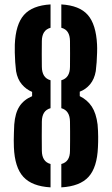

<svg xmlns="http://www.w3.org/2000/svg" viewBox="-20 -828 500 857"><path d="M42 -171.1Q41.4 -186 41.4 -201.7Q41.5 -217.4 42.1 -234.8Q42.6 -252.2 43.6 -272.3Q47.6 -323.5 66.7 -353Q85.8 -382.6 123.3 -398.7V-417.8Q96.8 -428.8 77.4 -451.6Q58 -474.5 51.7 -510.5Q49.4 -528.3 47.9 -550.3Q46.5 -572.4 46 -593.3Q45.5 -614.1 46.1 -629Q49.7 -719.3 87 -761.4Q124.2 -803.5 205.6 -808.3V-704Q186.2 -698.8 176.6 -683.9Q167.1 -669.1 166.8 -645.1Q166.7 -630.5 166.6 -616.2Q166.4 -601.9 166.4 -587.5Q166.4 -573.1 166.6 -558.8Q166.7 -544.4 166.8 -529.8Q167.1 -505.2 176.6 -490.2Q186.2 -475.2 205.6 -469.8V-345.1Q186.2 -339.7 176.6 -324.8Q167.1 -309.8 166.8 -285.2Q166.4 -252.1 166.4 -220.1Q166.4 -188.1 166.8 -155Q167.1 -130.9 176.6 -116.1Q186.2 -101.2 205.6 -96V8.3Q122.6 3.5 84.1 -38.7Q45.6 -80.8 42 -171.1ZM253.7 8.3V-95.9Q273.7 -101.2 283 -116Q292.4 -130.8 292.4 -155Q292.7 -177.1 292.8 -198.7Q292.9 -220.2 292.8 -241.7Q292.7 -263.2 292.4 -285.2Q291.8 -334.5 253.7 -345.1V-469.8Q292.2 -480.4 292.4 -529.8Q292.6 -559.4 292.7 -587.7Q292.9 -615.9 292.4 -645.1Q292.1 -669.2 282.8 -684Q273.6 -698.8 253.7 -704.1V-808.3Q334.9 -803.5 371.8 -761.4Q408.7 -719.3 413.2 -629Q414 -614.1 413.4 -593.3Q412.8 -572.4 411.4 -550.3Q409.9 -528.3 407.5 -510.5Q401.2 -474.5 382 -451.6Q362.8 -428.8 336 -418.8V-398.9Q370.1 -382.1 389.7 -352.3Q409.2 -322.6 415.6 -272.3Q418.1 -242.1 418.2 -217.9Q418.4 -193.6 417.2 -171.1Q413.6 -80.8 375.3 -38.7Q337 3.5 253.7 8.3Z"/></svg>

Font: Big Shoulders Stencil Thin
Style: Regular
Weight: 100
Designer: Patric King
Foundry: XO Type Co
Version: Version 2.001